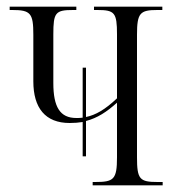

<svg xmlns="http://www.w3.org/2000/svg" viewBox="-20 -556 527 576"><path d="M228 -87H238V-193C272 -202 300 -220 331 -248V-84C331 -17 321 -10 265 -10H258V0H468V-10H453C399 -10 391 -18 391 -84V-452C391 -517 400 -526 452 -526H467V-536H262V-526H272C324 -526 331 -518 331 -453V-261C295 -227 267 -211 238 -205V-353H228V-203C222 -202 215 -202 209 -202C160 -202 140 -235 140 -307V-453C140 -518 146 -526 199 -526H209V-536H9V-526H17C72 -526 80 -516 80 -452V-312C80 -232 116 -187 189 -187C203 -187 216 -188 228 -190Z"/></svg>

Font: Noto Serif Display ExtraCondensed Light
Style: Regular
Weight: 300
Width: 2
Designer: Monotype Design Team
Foundry: Monotype Imaging Inc.
Version: Version 2.009